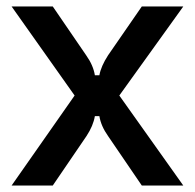

<svg xmlns="http://www.w3.org/2000/svg" viewBox="-20 -577 606 597"><path d="M16 0 212 -280 16 -557H144L248 -405Q270 -374 275 -343H289Q294 -371 316 -405L421 -557H550L351 -280L550 0H421L316 -154Q294 -185 289 -216H275Q270 -186 249 -154L144 0Z"/></svg>

Font: Open Sauce Sans Medium
Style: Regular
Weight: 500
Designer: Alfredo Marco Pradil
Foundry: Creative Sauce Fz LLC
Version: Version 1.477